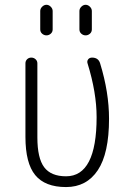

<svg xmlns="http://www.w3.org/2000/svg" viewBox="-20 -755 540 785"><path d="M250 9.8Q164.1 9.8 124 -39.1Q84 -87.9 84 -195.3V-496.1Q84 -505.9 90.8 -512.7Q97.7 -519.5 107.9 -519.5Q118.2 -519.5 125.5 -512.7Q132.8 -505.9 132.8 -496.1V-193.4Q132.8 -108.4 160.6 -71.3Q188.5 -34.2 250 -34.2Q375 -34.2 375 -276.4Q375 -376 337.9 -496.1Q335 -504.9 340.3 -512.2Q345.7 -519.5 356.4 -519.5Q382.8 -519.5 389.6 -495.1Q425.8 -377 425.8 -269.5Q425.8 -127.9 379.9 -59.1Q334 9.8 250 9.8ZM304.7 -710Q304.7 -719.7 312.5 -727.5Q320.3 -735.4 330.1 -735.4Q339.8 -735.4 347.7 -727.5Q355.5 -719.7 355.5 -710V-634.8Q355.5 -624 347.7 -617.2Q339.8 -610.4 330.1 -610.4Q320.3 -610.4 312.5 -617.2Q304.7 -624 304.7 -634.8ZM144.5 -710Q144.5 -719.7 152.3 -727.5Q160.2 -735.4 169.9 -735.4Q179.7 -735.4 187.5 -727.5Q195.3 -719.7 195.3 -710V-634.8Q195.3 -624 187.5 -617.2Q179.7 -610.4 169.9 -610.4Q160.2 -610.4 152.3 -617.2Q144.5 -624 144.5 -634.8Z"/></svg>

Font: Rounded Mgen+ 2m light
Style: Regular
Weight: 200
Designer: [Source Han Sans]
Ryoko NISHIZUKA  (kana & ideographs); Paul D. Hunt (Latin, Greek & Cyrillic); Wenlong ZHANG  (bopomofo
Version: Version 1.059.20150602